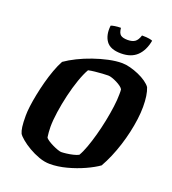

<svg xmlns="http://www.w3.org/2000/svg" viewBox="-161 -1037 1034 1156"><g transform="rotate(20 356.0 -458.5)"><path d="M291 0Q257 0 221 -13Q185 -26 153.5 -44.5Q122 -63 99.5 -82Q77 -101 70 -113Q63 -128 59.5 -153Q56 -178 56 -226Q56 -250 60.5 -285.5Q65 -321 73.5 -363.5Q82 -406 93.5 -449Q105 -492 119.5 -532Q134 -572 151 -603Q182 -625 224.5 -646Q267 -667 314.5 -683.5Q362 -700 408.5 -710Q455 -720 494 -720Q518 -720 546.5 -712.5Q575 -705 602.5 -693Q630 -681 652 -665.5Q674 -650 684 -635Q693 -613 697.5 -583Q702 -553 702 -515Q702 -478 696.5 -435.5Q691 -393 681 -348.5Q671 -304 657 -260Q643 -216 625.5 -175Q608 -134 588 -99Q556 -76 505.5 -53Q455 -30 398.5 -15Q342 0 291 0ZM331 -91Q343 -91 364 -93.5Q385 -96 406 -101Q427 -106 440 -113Q455 -138 469.5 -178Q484 -218 497 -265.5Q510 -313 520 -362.5Q530 -412 536 -457.5Q542 -503 542 -538Q542 -549 542 -556.5Q542 -564 541 -569Q537 -577 525 -586Q513 -595 497 -603Q481 -611 466 -616Q451 -621 441 -621Q426 -621 403 -619.5Q380 -618 356.5 -615.5Q333 -613 315 -609Q297 -578 279.5 -528Q262 -478 248.5 -420.5Q235 -363 227 -308Q219 -253 219 -212Q219 -195 220.5 -177.5Q222 -160 224 -146Q228 -138 242.5 -128.5Q257 -119 274.5 -110.5Q292 -102 308 -96.5Q324 -91 331 -91ZM466 -772Q397 -772 370.5 -809.5Q344 -847 351 -908Q357 -911 375 -914Q393 -917 414 -917Q417 -884 431 -873Q445 -862 476 -862Q505 -862 522 -873.5Q539 -885 549 -917Q580 -917 596 -914Q612 -911 617 -908Q605 -843 568 -807.5Q531 -772 466 -772Z"/></g></svg>

Font: Texturina 12pt Black
Style: Italic
Weight: 900
Italic angle: -11°
Designer: Guillermo Torres Carreño
Foundry: Omnibus-Type
Version: Version 1.002